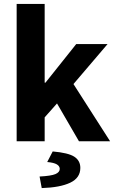

<svg xmlns="http://www.w3.org/2000/svg" viewBox="-20 -721 588 980"><path d="M65 0V-701H208V-299H212L369 -496H529L355 -292L542 0H383L271 -193L208 -122V0ZM193 239 182 180Q241 177 263 167.5Q285 158 285 141Q285 127 270 118Q255 109 221 106L249 52Q329 59 359.5 79Q390 99 390 136Q390 187 338.5 211.5Q287 236 193 239Z"/></svg>

Font: TT Toshiba Sans
Style: Bold
Weight: 700
Designer: Paul D. Hunt
Foundry: Toshiba Corporation
Version: Version 2.020;PS 2.000;hotconv 1.0.86;makeotf.lib2.5.63406